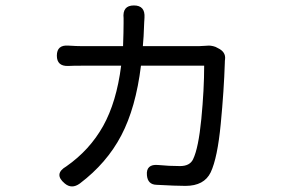

<svg xmlns="http://www.w3.org/2000/svg" viewBox="-20 -627 1040 691"><path d="M714.8 -390.6H487.3Q468.8 -239.3 416.5 -139.6Q364.3 -40 267.6 33.2Q238.3 54.7 212.9 33.2Q171.9 -1 218.8 -28.3Q302.7 -86.9 351.1 -173.3Q399.4 -259.8 416 -390.6H276.4Q241.2 -390.6 224.6 -389.6Q184.6 -388.7 184.6 -426.8Q184.6 -465.8 225.6 -462.9Q256.8 -460.9 276.4 -460.9H422.9Q424.8 -513.7 424.8 -543.9V-561.5Q419.9 -607.4 461.9 -607.4Q502.9 -607.4 500 -563.5Q500 -560.5 499.5 -554.7Q499 -548.8 499 -546.9Q497.1 -489.3 494.1 -460.9H695.3Q703.1 -460.9 714.4 -461.9Q725.6 -462.9 731.9 -462.9Q738.3 -462.9 747.1 -460.9Q755.9 -459 763.7 -454.1Q793 -440.4 790 -414.1Q789.1 -409.2 789.1 -400.4Q786.1 -302.7 774.4 -180.7Q762.7 -58.6 738.3 -6.8Q714.8 42 647.5 42Q613.3 42 543 38.1Q511.7 37.1 508.8 3.9Q506.8 -16.6 517.1 -25.9Q527.3 -35.2 548.8 -33.2Q588.9 -29.3 627.9 -29.3Q663.1 -29.3 674.8 -53.7Q694.3 -93.8 704.6 -199.2Q714.8 -304.7 714.8 -390.6Z"/></svg>

Font: GenSenMaruGothic TW TTF Regular
Style: Regular
Weight: 400
Version: Version 1.301